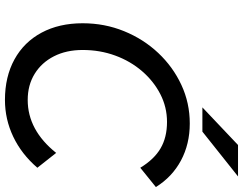

<svg xmlns="http://www.w3.org/2000/svg" viewBox="-123 -843 982 776"><g transform="rotate(90 368.0 -455.0)"><path d="M598 -191 658 -115Q603 -51 532.5 -17.5Q462 16 384 16Q290 16 220 -22.5Q150 -61 112 -132Q74 -203 74 -298Q74 -387 106 -465.5Q138 -544 194 -603.5Q250 -663 323 -697Q396 -731 479 -731Q562 -731 628.5 -695.5Q695 -660 736 -594L658 -531Q624 -587 579.5 -613Q535 -639 473 -639Q413 -639 360.5 -612Q308 -585 267.5 -538Q227 -491 204.5 -429.5Q182 -368 182 -298Q182 -232 207.5 -182Q233 -132 278.5 -104Q324 -76 384 -76Q506 -76 598 -191ZM414 -782 566 -926H693L512 -782Z"/></g></svg>

Font: Wix Madefor Text Medium
Style: Italic
Weight: 500
Italic angle: -12°
Designer: Dalton Maag Ltd
Foundry: Dalton Maag Ltd
Version: Version 3.100